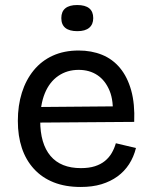

<svg xmlns="http://www.w3.org/2000/svg" viewBox="-20 -731 604 764"><path d="M301 13Q240 13 193.5 -5.5Q147 -24 115 -59Q83 -94 67 -142Q51 -190 51 -250Q51 -311 67 -362Q83 -413 114 -451Q145 -489 190 -509.5Q235 -530 293 -530Q344 -530 386 -513Q428 -496 457.5 -460.5Q487 -425 502 -371.5Q517 -318 514 -246L108 -243V-305L459 -308L428 -266Q433 -329 416 -370Q399 -411 367.5 -432Q336 -453 293 -453Q247 -453 212 -429Q177 -405 158.5 -360Q140 -315 140 -251Q140 -159 181 -110.5Q222 -62 302 -62Q334 -62 357.5 -69.5Q381 -77 397.5 -90.5Q414 -104 424.5 -122Q435 -140 441 -161L521 -142Q512 -106 493.5 -77.5Q475 -49 447.5 -29Q420 -9 384 2Q348 13 301 13ZM288 -607Q256 -607 240 -620Q224 -633 224 -659Q224 -685 240 -698Q256 -711 287 -711Q319 -711 335 -698Q351 -685 351 -659Q351 -634 335 -620.5Q319 -607 288 -607Z"/></svg>

Font: Bricolage Grotesque
Style: Regular
Weight: 400
Designer: Mathieu Triay
Foundry: Atelier Triay
Version: Version 1.001;gftools[0.9.33.dev8+g029e19f]